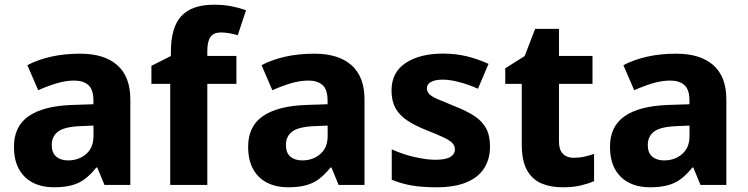

<svg xmlns="http://www.w3.org/2000/svg" viewBox="-20 -785 3173 815"><path d="M320.3 -557.1Q423.1 -557.1 478.2 -508.1Q533.2 -459 533.2 -363.7V0H423.4L392.9 -74H388.9Q365.9 -45 341.4 -26.2Q316.9 -7.3 285.1 1.3Q253.3 10 207.6 10Q159.6 10 121.4 -8.7Q83.3 -27.4 61.3 -65.6Q39.3 -103.8 39.3 -162.5Q39.3 -248.5 101.3 -291.7Q163.2 -334.9 284.8 -339.5L376.5 -342.5V-358.4Q376.5 -405.2 354.9 -424.1Q333.3 -443 295.1 -443Q259.2 -443 219.8 -431.2Q180.5 -419.3 142.1 -402L96.2 -508.4Q140 -531.5 196.4 -544.3Q252.8 -557.1 320.3 -557.1ZM321.4 -249.6Q253.8 -246.9 226.7 -226.7Q199.7 -206.4 199.7 -169.6Q199.7 -136 218.7 -120.1Q237.8 -104.1 268.7 -104.1Q314.5 -104.1 345.6 -131.2Q376.8 -158.2 376.8 -207.3V-251.9Z M983.5 -428.9H860V0H702.6V-428.9H622.7V-505.6L705.3 -547.1V-563.3Q705.3 -669.3 749.9 -717.1Q794.6 -765 888.7 -765Q928.1 -765 960.3 -758.8Q992.6 -752.7 1024.4 -741.6L989.2 -635.5Q974.6 -639.9 955.9 -643.5Q937.3 -647.2 916.7 -647.2Q887.5 -647.2 873.7 -628.5Q860 -609.7 860 -569V-547.5H983.5Z M1314.3 -557.1Q1417.1 -557.1 1472.2 -508.1Q1527.2 -459 1527.2 -363.7V0H1417.4L1386.9 -74H1382.9Q1359.9 -45 1335.4 -26.2Q1310.9 -7.3 1279.1 1.3Q1247.3 10 1201.6 10Q1153.6 10 1115.4 -8.7Q1077.3 -27.4 1055.3 -65.6Q1033.3 -103.8 1033.3 -162.5Q1033.3 -248.5 1095.3 -291.7Q1157.2 -334.9 1278.8 -339.5L1370.5 -342.5V-358.4Q1370.5 -405.2 1348.9 -424.1Q1327.3 -443 1289.1 -443Q1253.2 -443 1213.8 -431.2Q1174.5 -419.3 1136.1 -402L1090.2 -508.4Q1134 -531.5 1190.4 -544.3Q1246.8 -557.1 1314.3 -557.1ZM1315.4 -249.6Q1247.8 -246.9 1220.7 -226.7Q1193.7 -206.4 1193.7 -169.6Q1193.7 -136 1212.7 -120.1Q1231.8 -104.1 1262.7 -104.1Q1308.5 -104.1 1339.6 -131.2Q1370.8 -158.2 1370.8 -207.3V-251.9Z M2060 -162.8Q2060 -110.8 2035.7 -71.8Q2011.3 -32.7 1961 -11.4Q1910.6 10 1832.5 10Q1774.5 10 1729.9 2.7Q1685.4 -4.6 1642.9 -22V-151.2Q1689.1 -129.8 1740.3 -118.3Q1791.5 -106.8 1827.8 -106.8Q1871.2 -106.8 1891.1 -118.6Q1911 -130.3 1911 -151.5Q1911 -166.1 1900.6 -177.3Q1890.3 -188.6 1863.8 -201.3Q1837.3 -213.9 1788.4 -233.2Q1740.4 -252.5 1707.8 -274.2Q1675.2 -295.9 1658.6 -326.3Q1641.9 -356.6 1641.9 -401.3Q1641.9 -478.1 1702.2 -517.8Q1762.4 -557.5 1861.1 -557.5Q1914.2 -557.5 1960.4 -546.3Q2006.6 -535.1 2053.7 -514L2008.9 -408.3Q1970.2 -425.7 1929.8 -436.4Q1889.4 -447 1859.8 -447Q1827.4 -447 1809.7 -437.3Q1792 -427.5 1792 -410.3Q1792 -396.4 1801.9 -386Q1811.9 -375.5 1838 -364.1Q1864.2 -352.6 1911.8 -333.3Q1960.8 -314.3 1993.7 -292.6Q2026.7 -270.9 2043.3 -240.4Q2060 -209.9 2060 -162.8Z M2415.2 -115.2Q2439.2 -115.2 2460.6 -120.1Q2481.9 -124.9 2501.7 -131.6V-16.1Q2476.2 -5.1 2444.1 2.5Q2412.1 10 2367.8 10Q2317.8 10 2278.9 -6.2Q2240 -22.4 2217.3 -62.1Q2194.7 -101.8 2194.7 -173.5V-428.9H2124.7V-495.2L2207.1 -547L2251.6 -662.4H2352.8V-547.5H2495V-428.9H2352.8V-182.9Q2352.8 -148.8 2369.5 -132Q2386.3 -115.2 2415.2 -115.2Z M2850.3 -557.1Q2953.1 -557.1 3008.2 -508.1Q3063.2 -459 3063.2 -363.7V0H2953.4L2922.9 -74H2918.9Q2895.9 -45 2871.4 -26.2Q2846.9 -7.3 2815.1 1.3Q2783.3 10 2737.6 10Q2689.6 10 2651.4 -8.7Q2613.3 -27.4 2591.3 -65.6Q2569.3 -103.8 2569.3 -162.5Q2569.3 -248.5 2631.3 -291.7Q2693.2 -334.9 2814.8 -339.5L2906.5 -342.5V-358.4Q2906.5 -405.2 2884.9 -424.1Q2863.3 -443 2825.1 -443Q2789.2 -443 2749.8 -431.2Q2710.5 -419.3 2672.1 -402L2626.2 -508.4Q2670 -531.5 2726.4 -544.3Q2782.8 -557.1 2850.3 -557.1ZM2851.4 -249.6Q2783.8 -246.9 2756.7 -226.7Q2729.7 -206.4 2729.7 -169.6Q2729.7 -136 2748.7 -120.1Q2767.8 -104.1 2798.7 -104.1Q2844.5 -104.1 2875.6 -131.2Q2906.8 -158.2 2906.8 -207.3V-251.9Z"/></svg>

Font: Noto Sans Oriya
Style: Regular
Weight: 400
Designer: Amélie Bonet and Sol Matas
Foundry: Google LLC
Version: Version 2.006